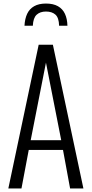

<svg xmlns="http://www.w3.org/2000/svg" viewBox="-20 -1062 517 1082"><path d="M27 0 198 -810H278L450 0H375L335 -217H142L101 0ZM153 -272H325L239 -709ZM118 -917Q120 -956 133 -984Q146 -1012 172.5 -1027Q199 -1042 239 -1042Q280 -1042 306.5 -1027Q333 -1012 346 -984Q359 -956 360 -917H313Q312 -962 292.5 -979.5Q273 -997 239 -997Q206 -997 186.5 -979Q167 -961 165 -917Z"/></svg>

Font: Oswald Light
Style: Regular
Weight: 300
Designer: Vernon Adams
Foundry: Vernon Adams
Version: Version 4.103;gftools[0.9.33.dev8+g029e19f]